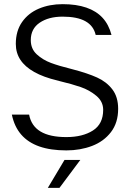

<svg xmlns="http://www.w3.org/2000/svg" viewBox="-20 -710 614 923"><path d="M37 -159H120Q130 -105 174.5 -78Q219 -51 299 -51Q377 -51 426.5 -82.5Q476 -114 476 -182Q476 -222 443 -249.5Q410 -277 368 -291.5Q326 -306 267 -320Q266 -321 264 -321L256 -323Q189 -339 144.5 -364Q100 -389 78 -422.5Q56 -456 56 -499Q56 -561 86 -604Q116 -647 167 -668.5Q218 -690 281 -690Q347 -690 395 -673.5Q443 -657 473 -624.5Q503 -592 516 -542H440Q430 -586 390.5 -608Q351 -630 281 -630Q214 -630 171 -601Q128 -572 128 -517Q128 -475 157 -448.5Q186 -422 225 -407.5Q264 -393 321 -379L332 -376Q401 -358 446.5 -337.5Q492 -317 520 -280.5Q548 -244 548 -187Q548 -120 513.5 -75Q479 -30 422.5 -8.5Q366 13 299 13Q223 13 169 -6Q115 -25 82 -63Q49 -101 37 -159ZM290 59H366L266 193H210Z"/></svg>

Font: Teachers[wght]
Style: Regular
Weight: 400
Designer: Alfredo Marco Pradil & Chank Diesel
Version: Version 1.000;Glyphs 3.1.2 (3151)